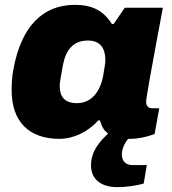

<svg xmlns="http://www.w3.org/2000/svg" viewBox="-20 -560 707 791"><path d="M225 12C282 12 342 -16 385 -64H392C397 -45 404 -29 416 -18C419 -15 422 -13 425 -10C395 20 355 59 355 121C355 186 406 211 463 211C496 211 539 206 572 196L585 120H525C496 120 482 101 482 77C482 57 491 32 508 12C511 12 513 12 516 12C549 12 586 4 617 -8L636 -114H607C592 -114 582 -122 582 -141C582 -156 607 -293 627 -400L651 -528H494L448 -461H441C405 -518 358 -540 288 -540C157 -540 67 -452 35 -273C29 -242 28 -213 28 -188C28 -58 100 12 225 12ZM297 -135C246 -135 226 -162 226 -206C226 -216 227 -226 239 -291C251 -353 280 -393 343 -393C393 -393 414 -360 414 -314C414 -303 413 -292 405 -248C394 -186 359 -135 297 -135Z"/></svg>

Font: Archivo Black
Style: Italic
Weight: 900
Italic angle: -10°
Designer: Hector Gatti
Foundry: Omnibus-Type
Version: Version 2.001